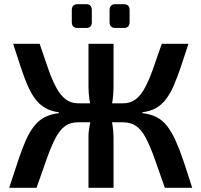

<svg xmlns="http://www.w3.org/2000/svg" viewBox="-20 -900 965 920"><path d="M883 -690Q863 -628 846 -578Q829 -528 812.5 -490Q796 -452 775.5 -425Q755 -398 728 -382.5Q701 -367 662 -362V-358Q703 -353 731.5 -338Q760 -323 781.5 -295Q803 -267 821.5 -226Q840 -185 859 -129Q878 -73 901 0H770Q741 -84 719.5 -143.5Q698 -203 678 -240.5Q658 -278 632.5 -296Q607 -314 570 -314V-405Q605 -405 630 -424Q655 -443 674.5 -479.5Q694 -516 713 -569Q732 -622 755 -690ZM170 -690Q193 -622 211.5 -569Q230 -516 250 -479.5Q270 -443 295 -424Q320 -405 354 -405V-314Q317 -314 292 -296Q267 -278 247 -240.5Q227 -203 205.5 -143.5Q184 -84 155 0H24Q48 -73 66.5 -129Q85 -185 103 -226Q121 -267 143 -295Q165 -323 193.5 -338Q222 -353 262 -358V-362Q224 -367 197 -382.5Q170 -398 149.5 -425Q129 -452 112.5 -490Q96 -528 79.5 -578Q63 -628 43 -690ZM433 -405V-314H325V-405ZM524 -690V-486Q524 -454 520 -423Q516 -392 506 -361Q514 -332 519 -301.5Q524 -271 524 -243V0H404V-243Q404 -271 410 -301.5Q416 -332 423 -361Q413 -392 408.5 -423Q404 -454 404 -486V-690ZM600 -405V-314H497V-405ZM573 -880Q601 -880 601 -851V-794Q601 -766 573 -766H533Q505 -766 505 -794V-851Q505 -880 533 -880ZM393 -880Q420 -880 420 -851V-794Q420 -766 393 -766H352Q324 -766 324 -794V-851Q324 -880 352 -880Z"/></svg>

Font: Exo 2 SemiBold
Style: Regular
Weight: 600
Designer: Natanael Gama
Foundry: Natanael Gama
Version: Version 2.010